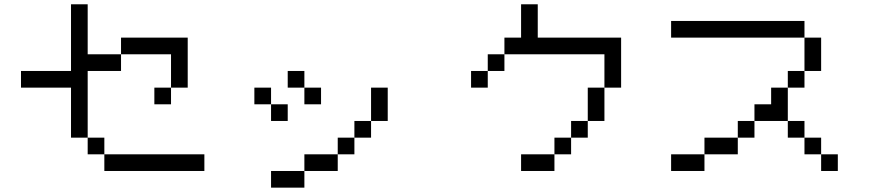

<svg xmlns="http://www.w3.org/2000/svg" viewBox="-20 -789 4040 886"><path d="M307.7 -769.2H384.6V-538.5H538.5V-615.4H846.2V-384.6H769.2V-538.5H538.5V-461.5H384.6V-153.8H307.7V-384.6H76.9V-461.5H307.7ZM461.5 -76.9H384.6V-153.8H461.5ZM461.5 -76.9H923.1V0H461.5ZM769.2 -384.6V-307.7H692.3V-384.6Z M1692.3 -230.8V-384.6H1769.2V-230.8ZM1615.4 -153.8V-230.8H1692.3V-153.8ZM1538.5 -76.9V-153.8H1615.4V-76.9ZM1384.6 0V-76.9H1538.5V0ZM1230.8 76.9V0H1384.6V76.9ZM1384.6 -384.6H1461.5V-307.7H1384.6ZM1307.7 -461.5H1384.6V-384.6H1307.7ZM1230.8 -307.7H1307.7V-230.8H1230.8ZM1153.8 -384.6H1230.8V-307.7H1153.8Z M2384.6 -769.2H2461.5V-615.4H2846.2V-384.6H2769.2V-230.8H2692.3V-153.8H2615.4V-76.9H2538.5V0H2384.6V-76.9H2538.5V-153.8H2615.4V-230.8H2692.3V-384.6H2769.2V-538.5H2307.7V-461.5H2230.8V-384.6H2153.8V-461.5H2230.8V-538.5H2307.7V-615.4H2384.6Z M3692.3 -615.4H3076.9V-692.3H3692.3V-615.4H3769.2V-461.5H3692.3ZM3769.2 -76.9H3846.2V0H3769.2ZM3769.2 -76.9H3692.3V-153.8H3769.2ZM3230.8 -76.9V0H3076.9V-76.9ZM3230.8 -76.9V-153.8H3384.6V-76.9ZM3384.6 -153.8V-230.8H3461.5V-153.8ZM3692.3 -153.8H3615.4V-230.8H3461.5V-307.7H3538.5V-384.6H3615.4V-230.8H3692.3ZM3692.3 -461.5V-384.6H3615.4V-461.5Z"/></svg>

Font: Mintsoda - Lime Green 13x16
Style: Regular
Weight: 400
Designer: Mintsoda-15
Version: Version 1.0